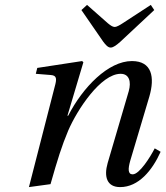

<svg xmlns="http://www.w3.org/2000/svg" viewBox="-20 -751 675 783"><path d="M312 -710 401 -581C410 -569 420 -557 431 -557C443 -557 456 -568 471 -581L609 -710L595 -731L480 -656C468 -648 455 -641 448 -641C439 -641 430 -648 420 -656L335 -731ZM98 12 186 0C215 -102 232 -156 258 -218C295 -304 391 -450 472 -450C507 -450 516 -418 505 -379L419 -86C403 -30 416 12 470 12C545 12 601 -56 635 -132L611 -146C593 -111 549 -40 521 -40C501 -40 502 -63 511 -95L589 -357C612 -436 600 -502 518 -502C422 -502 318 -396 258 -279H255L320 -497L315 -502L132 -474L126 -450L188 -445C212 -443 212 -429 203 -397Z"/></svg>

Font: Heuristica
Style: Italic
Weight: 400
Italic angle: -13°
Version: Version 1.0.1